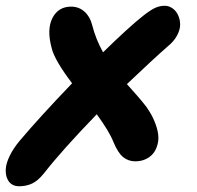

<svg xmlns="http://www.w3.org/2000/svg" viewBox="-32 -609 686 669"><path d="M34.2 40Q19.5 40 8.5 32.7Q-2.4 25.4 -7.8 11Q-13.2 -3.4 -11.7 -22.2Q-10.3 -41 2.2 -66.7Q14.6 -92.3 37.1 -119.1Q105.5 -200.2 219.2 -318.8Q157.7 -399.9 147.9 -441.9Q130.4 -507.3 150.9 -546.6Q171.4 -585.9 215.8 -585.9Q242.7 -585.9 262.2 -568.6Q281.7 -551.3 289.1 -522Q301.3 -473.1 327.1 -426.8Q416.5 -514.2 465.8 -553.2Q491.7 -573.7 508.1 -581.3Q524.4 -588.9 542 -588.9Q556.2 -588.9 568.6 -580.3Q581.1 -571.8 588.1 -557.1Q595.2 -542.5 595.7 -524.7Q596.2 -506.8 585.2 -485.8Q574.2 -464.8 551.8 -446.8Q501.5 -402.8 410.2 -315.9Q415 -310.5 428.5 -295.4Q441.9 -280.3 447 -274.4Q452.1 -268.6 462.6 -256.1Q473.1 -243.7 478.5 -236.1Q483.9 -228.5 490.2 -218Q496.6 -207.5 501 -198.2Q524.4 -148.4 518.8 -115Q513.2 -81.5 491.5 -64.2Q469.7 -46.9 439 -46.9Q415.5 -46.9 397.2 -61.5Q378.9 -76.2 362.8 -115.2Q349.1 -150.4 305.2 -210.9Q181.6 -83 121.1 -4.9Q100.1 21 79.8 30.5Q59.6 40 34.2 40Z"/></svg>

Font: Shantell Sans Irregular Bouncy
Style: Italic
Weight: 600
Italic angle: -11.31°
Designer: Stephen Nixon, Anya Danilova, Shantell Martin
Foundry: Arrow Type
Version: Version 1.006;[9816181b4]